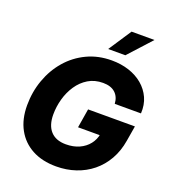

<svg xmlns="http://www.w3.org/2000/svg" viewBox="-167 -1076 1083 1210"><g transform="rotate(20 374.0 -470.5)"><path d="M348.6 10.3Q254.9 10.3 187.3 -26.1Q119.6 -62.5 82.8 -129.6Q45.9 -196.8 45.9 -289.6Q45.9 -379.9 75 -460.9Q104 -542 157.7 -604.2Q211.4 -666.5 286.1 -702.1Q360.8 -737.8 452.1 -737.8Q514.2 -737.8 567.4 -720.5Q620.6 -703.1 659.9 -670.2Q699.2 -637.2 720.2 -591.1Q741.2 -544.9 737.8 -486.8H562Q560.5 -510.3 552.5 -528.6Q544.4 -546.9 530 -559.8Q515.6 -572.8 495.4 -579.3Q475.1 -585.9 448.7 -585.9Q392.6 -585.9 349.9 -560.1Q307.1 -534.2 278.3 -491.2Q249.5 -448.2 235.1 -396.2Q220.7 -344.2 220.7 -292Q220.7 -219.2 256.1 -180.4Q291.5 -141.6 358.4 -141.6Q409.2 -141.6 448 -159.2Q486.8 -176.8 511.2 -207.8Q535.6 -238.8 542.5 -278.8L575.2 -269H395L416 -396.5H730L712.9 -294.4Q701.2 -222.7 668.9 -166Q636.7 -109.4 588.4 -70.1Q540 -30.8 478.8 -10.3Q417.5 10.3 348.6 10.3ZM404.8 -797.4 505.9 -950.7H659.7L520 -797.4Z"/></g></svg>

Font: Inter 20pt ExtraBold
Style: Italic
Weight: 800
Italic angle: -9.3988°
Version: Version 4.001;git-66647c0bb